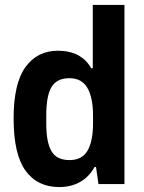

<svg xmlns="http://www.w3.org/2000/svg" viewBox="-20 -744 580 776"><path d="M219 12Q131 12 83 -54.5Q35 -121 35 -265Q35 -407 83 -473Q131 -539 214 -539Q308 -539 349 -468H355V-724H483V0H378L368 -69H362Q341 -30 304.5 -9Q268 12 219 12ZM261 -97Q312 -97 334 -135.5Q356 -174 356 -245V-277Q356 -350 333 -389Q310 -428 261 -428Q209 -428 188 -392Q167 -356 167 -279V-244Q167 -169 188 -133Q209 -97 261 -97Z"/></svg>

Font: Archivo SemiCondensed
Style: Bold
Weight: 680
Width: 4
Designer: Hector Gatti
Foundry: Omnibus-Type
Version: Version 2.001; ttfautohint (v1.8.3)